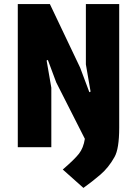

<svg xmlns="http://www.w3.org/2000/svg" viewBox="-20 -720 671 939"><path d="M563 -700V-96Q563 8 540 48Q511 100 470.5 134.5Q430 169 388 199L287 109Q344 60 366 32Q388 4 395 -41L255 -317L214 -427L208 -424L231 -291V0H67V-700H224L372 -389L417 -269L423 -272L400 -405V-700Z"/></svg>

Font: Magra
Style: Bold
Weight: 600
Designer: Viviana Monsalve
Foundry: Viviana Monsalve
Version: Version 1.001